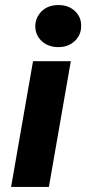

<svg xmlns="http://www.w3.org/2000/svg" viewBox="-20 -742 342 762"><path d="M24 0 111 -499H261L174 0ZM212 -555Q171 -555 145.5 -579Q120 -603 120 -638Q121 -674 146 -698Q171 -722 212 -722Q252 -722 277.5 -698Q303 -674 302 -638Q302 -603 276.5 -579Q251 -555 212 -555Z"/></svg>

Font: DM Sans 20pt Black
Style: Italic
Weight: 900
Italic angle: -10°
Version: Version 4.004;gftools[0.9.30]